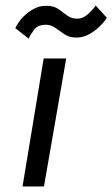

<svg xmlns="http://www.w3.org/2000/svg" viewBox="-20 -670 404 690"><path d="M218 -460 138 0H61L137 -460ZM35 -569Q45 -590 62.5 -608.5Q80 -627 102 -638.5Q124 -650 148 -649Q174 -649 190.5 -637Q207 -625 222.5 -613.5Q238 -602 261 -603Q278 -604 294 -617.5Q310 -631 324 -650L364 -606Q353 -589 335.5 -572.5Q318 -556 296.5 -545Q275 -534 250 -535Q227 -536 210.5 -547.5Q194 -559 178 -570.5Q162 -582 141 -581Q115 -580 102 -562.5Q89 -545 83 -531Z"/></svg>

Font: Jost
Style: Italic
Weight: 400
Italic angle: -5°
Version: Version 3.710